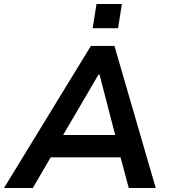

<svg xmlns="http://www.w3.org/2000/svg" viewBox="-45 -933 847 953"><path d="M-25 0 406 -705H523L728 0H594L542 -195L590 -152H170L231 -194L118 0ZM444 -563 252 -235 232 -263H564L534 -235L449 -563ZM415 -793 434 -913H560L541 -793Z"/></svg>

Font: Nunito Sans 8pt
Style: Bold Italic
Weight: 700
Italic angle: -9°
Version: Version 3.101;gftools[0.9.27]